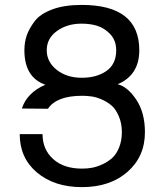

<svg xmlns="http://www.w3.org/2000/svg" viewBox="-20 -748 663 780"><path d="M169.9 -543.9Q169.9 -496.1 210.9 -463.9Q251.5 -432.1 312 -432.1Q372.6 -432.1 412.1 -459.5Q452.1 -487.3 452.1 -543.9Q452.1 -583.5 427.7 -609.4Q404.3 -634.3 373.5 -643.6Q345.7 -651.9 311 -651.9Q252.9 -651.9 211.4 -622.1Q169.9 -592.3 169.9 -543.9ZM79.1 -543.9Q79.1 -575.7 88.4 -603.5Q97.7 -630.9 121.1 -662.1Q143.1 -691.4 192.9 -710Q241.2 -728 312 -728Q545.9 -728 545.9 -543.9Q545.9 -442.9 458 -405.8Q499 -395.5 534.2 -342.3Q568.8 -289.6 568.8 -210.9Q568.8 -112.3 498.5 -50.3Q427.7 12.2 313 12.2Q200.7 12.2 129.9 -47.4Q60.1 -106.4 60.1 -203.1H152.8Q152.8 -140.6 196.3 -101.6Q239.3 -63 313 -63Q334.5 -63 353.5 -66.4Q372.6 -69.8 396.5 -80.6Q418.5 -90.8 436 -106.4Q453.1 -122.1 463.9 -148.9Q475.1 -176.8 475.1 -210.9Q475.1 -247.1 462.4 -276.4Q449.7 -305.7 432.6 -319.8Q413.1 -335.9 391.6 -344.7Q368.2 -354.5 350.1 -356.4Q329.6 -358.9 314 -358.9Q210 -358.9 174.8 -306.2L68.8 -307.1Q89.8 -371.6 164.1 -403.8Q79.1 -433.6 79.1 -543.9Z"/></svg>

Font: Miedinger*
Style: Book
Weight: 400
Version: Version 001.000